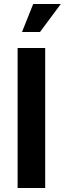

<svg xmlns="http://www.w3.org/2000/svg" viewBox="-20 -940 324 960"><path d="M68 -700H206V0H68ZM146 -920H284L180 -780H90Z"/></svg>

Font: Uncut Sans Variable
Style: Regular
Weight: 400
Designer: Kasper Nordkvist
Foundry: UNCUT.wtf
Version: Version 1.304;Glyphs 3.2 (3246)